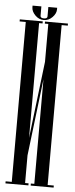

<svg xmlns="http://www.w3.org/2000/svg" viewBox="-59 -903 363 933"><g transform="rotate(5 122.5 -436.0)"><path d="M240 0H128V-10H145V-520L100 -145V-10H117V0H5V-10H35V-790H5V-800H117V-790H100V-230L145 -605V-790H128V-800H240V-790H210V-10H240ZM61 -864V-872H104V-826Q104 -815 121 -815Q138 -815 138 -826V-872H181V-864Q181 -844 163 -825.5Q145 -807 121 -807Q97 -807 79 -825.5Q61 -844 61 -864Z"/></g></svg>

Font: Cathisma Unicode
Style: Normal
Weight: 400
Version: Version 1.0